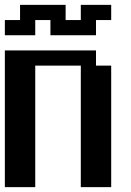

<svg xmlns="http://www.w3.org/2000/svg" viewBox="-20 -770 540 790"><path d="M0 -687.5H62.5V-750H250V-687.5H312.5V-750H437.5V-687.5H375V-625H187.5V-687.5H125V-625H0ZM0 -562.5H375V-500H437.5V0H312.5V-500H125V0H0Z"/></svg>

Font: NeoDunggeunmo Code
Style: Regular
Weight: 400
Monospace: yes
Version: Version 1.600